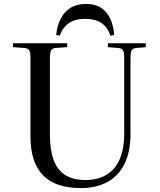

<svg xmlns="http://www.w3.org/2000/svg" viewBox="-20 -943 813 977"><path d="M393 14Q328 14 279.5 -2Q231 -18 199 -51Q167 -84 151 -133Q135 -182 135 -249V-652Q135 -677 128.5 -687.5Q122 -698 102 -699L46 -703V-723H322V-703L264 -699Q247 -698 240.5 -687.5Q234 -677 234 -648V-256Q234 -181 252.5 -130Q271 -79 311 -53Q351 -27 415 -27Q480 -27 524 -55Q568 -83 590 -135Q612 -187 612 -260V-652Q612 -678 605.5 -688Q599 -698 579 -699L529 -703V-723H722V-703L675 -699Q656 -698 650 -687Q644 -676 644 -648V-262Q644 -171 613.5 -109Q583 -47 526 -16.5Q469 14 393 14ZM417 -923Q464 -923 494 -903.5Q524 -884 540.5 -849Q557 -814 561 -766L542 -761Q527 -806 495.5 -826.5Q464 -847 412 -847Q360 -847 328.5 -824Q297 -801 284 -762L266 -765Q270 -809 287.5 -845Q305 -881 337.5 -902Q370 -923 417 -923Z"/></svg>

Font: Literata 60pt
Style: Regular
Weight: 400
Designer: Latin by Veronika Burian and Jose Scaglione. Greek by Irene Vlachou. Cyrillic by Vera Evstafieva.
Foundry: TypeTogether
Version: Version 3.002